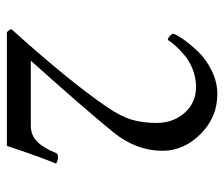

<svg xmlns="http://www.w3.org/2000/svg" viewBox="-68 -600 667 572"><g transform="rotate(90 266.0 -313.5)"><path d="M466.8 -146.5Q445.3 -94.2 414.1 0Q414.1 0 76.2 0Q73.2 -1.5 69.8 -6.1Q66.4 -10.7 66.4 -13.7Q221.2 -185.1 298.8 -298.8Q326.7 -339.8 336.2 -372.6Q345.7 -405.3 345.7 -445.3Q345.7 -496.1 315.4 -529.8Q285.2 -563.5 238.3 -563.5Q210.9 -563.5 185.8 -553.5Q160.6 -543.5 143.1 -528.3Q125.5 -513.2 115 -501.2Q104.5 -489.3 98.6 -479.5Q93.3 -479.5 86.7 -485.6Q80.1 -491.7 80.1 -495.1Q83 -506.3 97.2 -526.4Q111.3 -546.4 133.5 -569.8Q155.8 -593.3 189.9 -610.1Q224.1 -627 259.8 -627Q328.6 -627 378.7 -577.1Q428.7 -527.3 428.7 -463.9Q428.7 -384.8 373 -316.4Q297.9 -224.6 160.2 -71.3H353.5Q381.8 -71.3 400.6 -89.4Q419.4 -107.4 435.5 -146.5Q438 -152.3 447.3 -152.3Q459 -152.3 466.8 -146.5Z"/></g></svg>

Font: Amiri Quran
Style: Regular
Weight: 400
Designer: Khaled Hosny
Version: Version 000.105